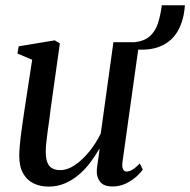

<svg xmlns="http://www.w3.org/2000/svg" viewBox="-20 -697 721 728"><path d="M164.5 10.5Q132 10.5 107 -1.8Q82 -14 67.5 -39.8Q53 -65.5 53 -107Q53 -122 55 -145Q57 -168 60.5 -194Q64 -220 67.5 -244Q71 -268 73.5 -285L102 -470.5L46 -494L51 -521.5L187.5 -544L207 -532.5L172 -284Q170 -264.5 166.8 -242.2Q163.5 -220 160.5 -197.5Q157.5 -175 155.5 -155.5Q153.5 -136 153.5 -122.5Q153.5 -96 159.8 -80.5Q166 -65 178.5 -58.5Q191 -52 209 -52Q235.5 -52 263.8 -71Q292 -90 317.8 -121.5Q343.5 -153 362 -190.5L410 -537H508L444.5 -83.5Q442 -65.5 446.2 -56Q450.5 -46.5 460 -46.5Q470 -46.5 482.2 -53.8Q494.5 -61 510 -77L521.5 -54Q514.5 -43.5 498 -28.2Q481.5 -13 458 -1.5Q434.5 10 406.5 10Q373.5 10 359.8 -7.5Q346 -25 347 -50Q347 -53 348 -62.5Q349 -72 351 -84.5Q353 -97 354.8 -109.8Q356.5 -122.5 357.5 -132L356.5 -132.5Q340.5 -104.5 320.8 -78.8Q301 -53 277 -33Q253 -13 224.8 -1.2Q196.5 10.5 164.5 10.5ZM593.5 -677H681Q677.5 -620.5 654.5 -580Q631.5 -539.5 587.2 -521Q543 -502.5 474.5 -511.5L472.5 -536Q520.5 -537 544.8 -557Q569 -577 579 -609Q589 -641 593.5 -677Z"/></svg>

Font: Merriweather 72pt
Style: Italic
Weight: 400
Italic angle: -7.8°
Version: Version 2.101